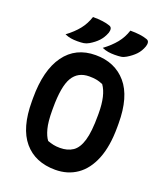

<svg xmlns="http://www.w3.org/2000/svg" viewBox="-169 -1040 988 1168"><g transform="rotate(20 325.0 -456.0)"><path d="M228 -932Q298 -932 337 -918Q351 -914 353.5 -902Q356 -890 351 -875Q338 -841 316.5 -818Q295 -795 263 -776Q246 -766 229.5 -763.5Q213 -761 188 -761Q166 -761 147 -764Q128 -767 107 -776Q154 -811 183.5 -848Q213 -885 228 -932ZM470 -932Q539 -932 578 -918Q592 -914 594.5 -902Q597 -890 592 -875Q580 -841 558 -818Q536 -795 504 -776Q488 -766 471.5 -763.5Q455 -761 429 -761Q407 -761 388 -764Q369 -767 348 -776Q395 -811 425 -848Q455 -885 470 -932ZM324 -720Q449 -720 522.5 -634.5Q596 -549 596 -376V-354Q596 -229 562.5 -146Q529 -63 469 -21.5Q409 20 329 20Q199 20 126.5 -65.5Q54 -151 54 -323V-345Q54 -525 124.5 -622.5Q195 -720 324 -720ZM189 -313Q189 -240 200.5 -196.5Q212 -153 230 -130Q250 -123 268 -119Q286 -115 311 -115Q360 -115 393.5 -137.5Q427 -160 444 -217Q461 -274 461 -379V-393Q461 -511 420 -568Q396 -578 376.5 -581.5Q357 -585 331 -585Q258 -585 223.5 -527Q189 -469 189 -329Z"/></g></svg>

Font: Recursive Sn Csl St
Style: Bold
Weight: 700
Version: Version 1.079;hotconv 1.0.112;makeotfexe 2.5.65598; ttfautoh